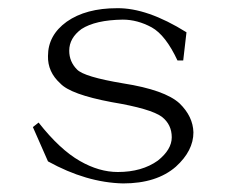

<svg xmlns="http://www.w3.org/2000/svg" viewBox="-20 -503 540 459"><path d="M418 -358.4H404.3Q376 -418.9 342.8 -437.5Q308.6 -456.1 273.4 -456.1Q208 -455.1 174.8 -433.6Q145.5 -412.1 145.5 -381.8Q145.5 -355.5 164.1 -336.9Q180.7 -319.3 274.4 -303.7Q374 -288.1 409.2 -255.9Q441.4 -224.6 442.4 -186.5Q442.4 -142.6 400.4 -104.5Q354.5 -64.5 274.4 -64.5Q186.5 -66.4 94.7 -117.2L58.6 -199.2L72.3 -210Q123 -145.5 170.9 -118.2Q216.8 -91.8 261.7 -91.8Q319.3 -91.8 357.4 -119.1Q390.6 -145.5 390.6 -174.8Q390.6 -205.1 367.2 -223.6Q340.8 -243.2 247.1 -258.8Q148.4 -277.3 124 -303.7Q93.8 -331.1 94.7 -369.1Q94.7 -418.9 139.6 -451.2Q185.5 -483.4 259.8 -483.4Q332 -484.4 425.8 -425.8Z"/></svg>

Font: BabelStone Sani Yi
Style: Regular
Weight: 400
Designer: Andrew West
Foundry: BabelStone
Version: Version 1.00 November 22, 2015, initial release